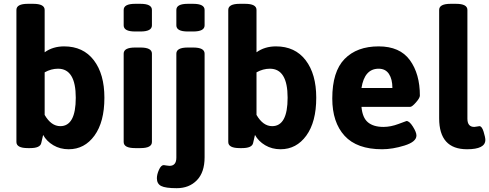

<svg xmlns="http://www.w3.org/2000/svg" viewBox="-20 -774 2563 1006"><path d="M377 -262Q377 -414 284 -414Q248 -414 214 -395V-172Q248 -113 296 -113Q377 -113 377 -262ZM527 -262Q527 -135 475 -63.5Q423 8 340 8Q295 8 259.5 -13Q224 -34 206 -67L196 -24Q190 2 138 2H126Q66 2 66 -30V-722Q66 -754 126 -754H154Q214 -754 214 -722V-500Q257 -531 316 -531Q416 -531 471.5 -458.5Q527 -386 527 -262Z M776 -493V-30Q776 2 716 2H688Q628 2 628 -30V-493Q628 -525 688 -525H716Q776 -525 776 -493ZM776 -722V-641Q776 -609 716 -609H688Q628 -609 628 -641V-722Q628 -754 688 -754H716Q776 -754 776 -722Z M1052 -493V50Q1052 129 1011.5 170.5Q971 212 906 212Q847 212 824.5 200.5Q802 189 802 160Q802 140 813 115.5Q824 91 838 91Q840 91 851 93Q862 95 868 95Q904 95 904 52V-493Q904 -525 964 -525H992Q1052 -525 1052 -493ZM1052 -722V-641Q1052 -609 992 -609H964Q904 -609 904 -641V-722Q904 -754 964 -754H992Q1052 -754 1052 -722Z M1487 -262Q1487 -414 1394 -414Q1358 -414 1324 -395V-172Q1358 -113 1406 -113Q1487 -113 1487 -262ZM1637 -262Q1637 -135 1585 -63.5Q1533 8 1450 8Q1405 8 1369.5 -13Q1334 -34 1316 -67L1306 -24Q1300 2 1248 2H1236Q1176 2 1176 -30V-722Q1176 -754 1236 -754H1264Q1324 -754 1324 -722V-500Q1367 -531 1426 -531Q1526 -531 1581.5 -458.5Q1637 -386 1637 -262Z M1874 -313H2036Q2036 -359 2018 -386.5Q2000 -414 1964 -414Q1890 -414 1874 -313ZM2180 -273Q2180 -261 2159.5 -237.5Q2139 -214 2129 -214H1874Q1879 -157 1908 -133Q1937 -109 1989 -109Q2027 -109 2068 -124.5Q2109 -140 2110 -140Q2125 -140 2143.5 -110.5Q2162 -81 2162 -64Q2162 -31 2099.5 -11.5Q2037 8 1982 8Q1850 8 1785.5 -62.5Q1721 -133 1721 -258Q1721 -399 1785.5 -465Q1850 -531 1964 -531Q2075 -531 2127.5 -459Q2180 -387 2180 -273Z M2523 -41Q2523 8 2427 8Q2281 8 2281 -154V-722Q2281 -754 2341 -754H2369Q2429 -754 2429 -722V-152Q2429 -109 2465 -109Q2470 -109 2479.5 -111Q2489 -113 2492 -113Q2505 -113 2514 -83.5Q2523 -54 2523 -41Z"/></svg>

Font: mmAsap
Style: Bold
Weight: 700
Designer: Pablo Cosgaya
Foundry: Omnibus-Type
Version: Version 1.001